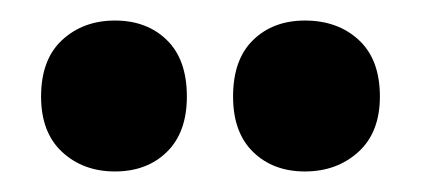

<svg xmlns="http://www.w3.org/2000/svg" viewBox="-20 -771 410 187"><path d="M20 -677Q20 -713 40.5 -732Q61 -751 92 -751Q123 -751 142.5 -732Q162 -713 162 -677Q162 -642 142.5 -623Q123 -604 92 -604Q61 -604 40.5 -623Q20 -642 20 -677ZM277 -751Q309 -751 329.5 -732Q350 -713 350 -677Q350 -642 329 -623Q308 -604 277 -604Q246 -604 226.5 -623Q207 -642 207 -677Q207 -713 226.5 -732Q246 -751 277 -751Z"/></svg>

Font: Minipax
Style: Bold
Weight: 600
Designer: Raphaël Ronot, Igor Stepanchenko (Cyrillic)
Foundry: steppetype
Version: Version 1.002